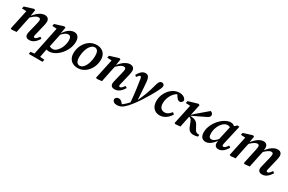

<svg xmlns="http://www.w3.org/2000/svg" viewBox="143 -1837 5074 3388"><g transform="rotate(30 2680.0 -143.0)"><path d="M76 9 51 -1 143 -431 175 -400 46 -407 55 -451 235 -507 263 -496 242 -361 246 -356 218 -225Q206 -169 195 -113Q184 -57 172 0ZM434 14Q393 14 372.5 -5.5Q352 -25 352 -56Q352 -78 357.5 -101Q363 -124 369 -149L405 -297Q411 -322 415.5 -342.5Q420 -363 420 -378Q420 -398 410 -408Q400 -418 381 -418Q361 -418 339 -408Q317 -398 290 -377Q263 -356 229 -323L227 -373H246Q278 -414 312 -444Q346 -474 382.5 -491.5Q419 -509 457 -509Q500 -509 523 -486Q546 -463 546 -422Q546 -399 541 -374.5Q536 -350 530 -325L489 -154Q484 -134 480 -118.5Q476 -103 476 -92Q476 -81 481.5 -74.5Q487 -68 498 -68Q515 -68 533 -84Q551 -100 576 -137L611 -114Q592 -81 566 -51.5Q540 -22 507 -4Q474 14 434 14Z M551 228 561 180 674 170H714L841 180L831 228ZM624 228 760 -426 792 -400 664 -407 672 -451 851 -507 880 -496 858 -365 866 -362 799 -41 791 -32Q781 18 772 62.5Q763 107 755.5 148Q748 189 741 228ZM837 14Q804 14 780.5 4.5Q757 -5 736 -24L767 -106Q789 -82 815 -69Q841 -56 869 -56Q891 -56 910.5 -64.5Q930 -73 947.5 -89.5Q965 -106 981 -127Q999 -152 1013.5 -184Q1028 -216 1037 -253Q1046 -290 1046 -326Q1046 -375 1031 -397Q1016 -419 987 -419Q967 -419 944.5 -409Q922 -399 896 -376Q870 -353 840 -315L836 -360H855Q880 -406 912.5 -439Q945 -472 982.5 -490.5Q1020 -509 1056 -509Q1088 -509 1113 -494.5Q1138 -480 1152 -449Q1166 -418 1166 -370Q1166 -312 1146.5 -256Q1127 -200 1094 -151.5Q1061 -103 1018.5 -65.5Q976 -28 929.5 -7Q883 14 837 14Z M1419 14Q1363 14 1320 -8Q1277 -30 1252 -73Q1227 -116 1227 -178Q1227 -244 1248.5 -303.5Q1270 -363 1309 -409.5Q1348 -456 1401 -482.5Q1454 -509 1515 -509Q1572 -509 1614.5 -487Q1657 -465 1681.5 -422.5Q1706 -380 1706 -317Q1706 -253 1684.5 -193Q1663 -133 1624 -86.5Q1585 -40 1533 -13Q1481 14 1419 14ZM1431 -39Q1458 -39 1481.5 -55.5Q1505 -72 1524 -100Q1543 -128 1556 -164.5Q1569 -201 1576.5 -243Q1584 -285 1584 -327Q1584 -397 1562 -426.5Q1540 -456 1504 -456Q1477 -456 1453.5 -440Q1430 -424 1410.5 -396.5Q1391 -369 1377.5 -332Q1364 -295 1356.5 -253.5Q1349 -212 1349 -169Q1349 -99 1372 -69Q1395 -39 1431 -39Z M1814 9 1789 -1 1881 -431 1913 -400 1784 -407 1793 -451 1973 -507 2001 -496 1980 -361 1984 -356 1956 -225Q1944 -169 1933 -113Q1922 -57 1910 0ZM2172 14Q2131 14 2110.5 -5.5Q2090 -25 2090 -56Q2090 -78 2095.5 -101Q2101 -124 2107 -149L2143 -297Q2149 -322 2153.5 -342.5Q2158 -363 2158 -378Q2158 -398 2148 -408Q2138 -418 2119 -418Q2099 -418 2077 -408Q2055 -398 2028 -377Q2001 -356 1967 -323L1965 -373H1984Q2016 -414 2050 -444Q2084 -474 2120.5 -491.5Q2157 -509 2195 -509Q2238 -509 2261 -486Q2284 -463 2284 -422Q2284 -399 2279 -374.5Q2274 -350 2268 -325L2227 -154Q2222 -134 2218 -118.5Q2214 -103 2214 -92Q2214 -81 2219.5 -74.5Q2225 -68 2236 -68Q2253 -68 2271 -84Q2289 -100 2314 -137L2349 -114Q2330 -81 2304 -51.5Q2278 -22 2245 -4Q2212 14 2172 14Z M2347 234Q2303 234 2280 215.5Q2257 197 2253 166Q2258 144 2275 128.5Q2292 113 2321 113Q2349 113 2368.5 126.5Q2388 140 2406 164L2426 187L2400 186H2417H2406Q2421 176 2440.5 160Q2460 144 2480.5 125Q2501 106 2520 85Q2548 56 2575.5 25Q2603 -6 2626 -34Q2650 -87 2669 -132.5Q2688 -178 2703.5 -220Q2719 -262 2731.5 -304Q2744 -346 2756 -390Q2768 -438 2780 -464Q2792 -490 2805.5 -500.5Q2819 -511 2839 -511Q2862 -511 2876.5 -498.5Q2891 -486 2891 -464Q2890 -443 2881.5 -421Q2873 -399 2858 -369Q2839 -332 2819 -295Q2799 -258 2773 -214Q2759 -191 2744 -166.5Q2729 -142 2713 -116Q2697 -90 2679.5 -63.5Q2662 -37 2643 -10Q2626 15 2608 38.5Q2590 62 2570.5 86Q2551 110 2529 135Q2504 162 2476.5 185Q2449 208 2417 221Q2385 234 2347 234ZM2535 86Q2529 7 2521 -63.5Q2513 -134 2504 -198.5Q2495 -263 2486 -321Q2481 -365 2476 -385.5Q2471 -406 2465 -412.5Q2459 -419 2451 -419Q2439 -419 2426 -406.5Q2413 -394 2394 -366L2363 -390Q2398 -452 2432.5 -480.5Q2467 -509 2508 -509Q2536 -509 2553.5 -497.5Q2571 -486 2581.5 -459.5Q2592 -433 2597 -389Q2601 -348 2604 -303.5Q2607 -259 2610.5 -213Q2614 -167 2617 -122.5Q2620 -78 2622 -36H2650Z M3091 14Q3038 14 2998.5 -9Q2959 -32 2937.5 -75.5Q2916 -119 2916 -181Q2916 -247 2939.5 -306.5Q2963 -366 3002.5 -411.5Q3042 -457 3093.5 -483Q3145 -509 3201 -509Q3239 -509 3266 -498.5Q3293 -488 3311 -470.5Q3329 -453 3335 -429Q3332 -406 3317 -389.5Q3302 -373 3275 -373Q3254 -373 3237 -386.5Q3220 -400 3204 -425L3165 -485H3218V-469H3186Q3159 -460 3132 -435Q3105 -410 3082.5 -373.5Q3060 -337 3047 -293.5Q3034 -250 3034 -203Q3034 -136 3063.5 -105.5Q3093 -75 3140 -75Q3167 -75 3189.5 -85.5Q3212 -96 3232 -114Q3252 -132 3270 -154L3304 -127Q3289 -100 3267.5 -74.5Q3246 -49 3218.5 -29.5Q3191 -10 3159 2Q3127 14 3091 14Z M3414 9 3389 -1 3481 -431 3513 -400 3384 -407 3393 -451 3585 -507 3613 -496 3588 -374 3556 -225Q3544 -169 3533 -113Q3522 -57 3510 0ZM3866 0Q3849 6 3826 10Q3803 14 3780 14Q3734 14 3703.5 -6.5Q3673 -27 3651 -84L3622 -159Q3613 -183 3603.5 -196.5Q3594 -210 3582.5 -217.5Q3571 -225 3553 -230L3537 -235V-266H3561L3623 -324L3835 -504Q3857 -499 3872 -484Q3887 -469 3887 -445Q3887 -428 3877.5 -414.5Q3868 -401 3849 -390Q3830 -379 3802 -366L3563 -251H3564L3598 -247Q3634 -243 3659.5 -233.5Q3685 -224 3704 -206Q3723 -188 3737 -160L3767 -104Q3785 -69 3799.5 -56.5Q3814 -44 3837 -41L3872 -38Z M4026 14Q3995 14 3969.5 0.5Q3944 -13 3929.5 -43Q3915 -73 3915 -121Q3915 -177 3935 -233Q3955 -289 3989 -338.5Q4023 -388 4066 -426.5Q4109 -465 4155.5 -487Q4202 -509 4246 -509Q4271 -509 4289 -501.5Q4307 -494 4322.5 -479.5Q4338 -465 4354 -444L4309 -398Q4288 -418 4265.5 -428.5Q4243 -439 4218 -439Q4199 -439 4180 -431.5Q4161 -424 4143 -410Q4125 -396 4109 -376Q4087 -351 4070.5 -316.5Q4054 -282 4045 -244Q4036 -206 4036 -169Q4036 -120 4050.5 -98Q4065 -76 4093 -76Q4112 -76 4132.5 -85.5Q4153 -95 4179 -117.5Q4205 -140 4240 -179L4242 -127H4220Q4193 -86 4162 -54.5Q4131 -23 4097 -4.5Q4063 14 4026 14ZM4288 14Q4250 14 4228.5 -6Q4207 -26 4207 -68Q4207 -79 4208 -89Q4209 -99 4211 -108Q4213 -117 4215 -126L4206 -128L4279 -454L4299 -456L4373 -520L4413 -515L4331 -157Q4326 -135 4323 -120Q4320 -105 4320 -94Q4320 -82 4326 -75Q4332 -68 4344 -68Q4361 -68 4379.5 -85Q4398 -102 4423 -139L4458 -116Q4438 -81 4412 -51.5Q4386 -22 4355 -4Q4324 14 4288 14Z M4537 9 4512 -1 4604 -431 4636 -400 4507 -407 4516 -451 4696 -507 4724 -496 4702 -361H4708L4679 -225Q4667 -169 4656 -113Q4645 -57 4633 0ZM4826 9 4801 -1 4866 -303Q4870 -325 4873.5 -343.5Q4877 -362 4877 -378Q4877 -398 4867.5 -408Q4858 -418 4840 -418Q4821 -418 4799 -408Q4777 -398 4750 -377Q4723 -356 4690 -324L4688 -373H4706Q4737 -412 4770.5 -443Q4804 -474 4840 -491.5Q4876 -509 4912 -509Q4954 -509 4976 -486Q4998 -463 4998 -421Q4998 -401 4995 -383Q4992 -365 4989 -351L4995 -348L4967 -220Q4956 -165 4944.5 -110Q4933 -55 4921 0ZM5177 14Q5136 14 5115.5 -5.5Q5095 -25 5095 -56Q5095 -78 5100.5 -101Q5106 -124 5112 -149L5148 -297Q5154 -322 5158 -342.5Q5162 -363 5162 -378Q5162 -398 5152.5 -408Q5143 -418 5125 -418Q5105 -418 5083.5 -407.5Q5062 -397 5035.5 -375.5Q5009 -354 4974 -321L4973 -373H4994Q5025 -413 5058 -443.5Q5091 -474 5127.5 -491.5Q5164 -509 5201 -509Q5244 -509 5266.5 -486Q5289 -463 5289 -422Q5289 -399 5284 -374.5Q5279 -350 5273 -325L5232 -154Q5227 -134 5223 -118.5Q5219 -103 5219 -92Q5219 -81 5224.5 -74.5Q5230 -68 5241 -68Q5258 -68 5275.5 -83.5Q5293 -99 5319 -137L5354 -114Q5334 -81 5308 -51.5Q5282 -22 5250 -4Q5218 14 5177 14Z"/></g></svg>

Font: Source Serif 4 SemiBold
Style: Italic
Weight: 600
Italic angle: -12°
Designer: Frank Grießhammer
Foundry: Adobe Systems Incorporated
Version: Version 4.004;hotconv 1.0.116;makeotfexe 2.5.65601